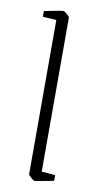

<svg xmlns="http://www.w3.org/2000/svg" viewBox="-78 -676 372 723"><g transform="rotate(10 108.0 -314.5)"><path d="M84 -11V-601L32 -604V-626Q96 -639 105 -639Q108 -639 118.5 -630.5Q129 -622 129 -618V-29L181 -25V-3Q116 10 107 10Q105 10 94.5 1Q84 -8 84 -11Z"/></g></svg>

Font: Grenze ExtraLight
Style: Regular
Weight: 275
Designer: Renata Polastri
Foundry: Omnibus-Type
Version: Version 1.002; ttfautohint (v1.8)